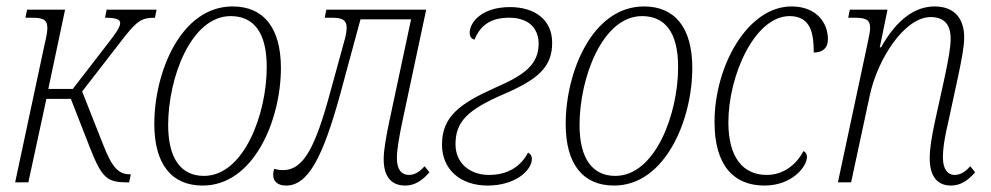

<svg xmlns="http://www.w3.org/2000/svg" viewBox="-20 -566 3075 596"><path d="M27 0H68L124 -259H200L259 -108C296 -14 312 0 374 0H381L386 -25H383C348 -25 328 -45 299 -120L235 -282L369 -455C407 -502 421 -511 461 -511L466 -536H311L306 -511C342 -511 353 -505 353 -495C353 -483 344 -468 311 -426L206 -290H130L182 -536H64L59 -511H77C111 -511 127 -507 127 -479C127 -468 124 -451 119 -431Z M609 10C768 10 852 -194 852 -355C852 -480 798 -546 702 -546C542 -546 459 -343 459 -181C459 -56 513 10 609 10ZM613 -20C544 -20 502 -71 502 -178C502 -324 573 -516 696 -516C767 -516 808 -466 808 -358C808 -212 737 -20 613 -20Z M868 10C936 10 982 -76 1037 -277L1099 -506H1256L1188 -187C1178 -139 1171 -99 1171 -72C1171 -16 1196 10 1238 10C1268 10 1291 -6 1313 -31L1298 -50C1281 -31 1266 -23 1249 -23C1228 -23 1212 -38 1212 -75C1212 -103 1220 -146 1229 -189L1303 -536H993L988 -511H1007C1036 -511 1056 -508 1056 -480C1056 -470 1054 -457 1050 -443L1006 -283C959 -108 922 -38 859 -38C850 -38 841 -39 831 -42C829 -36 828 -30 828 -23C828 -2 843 10 868 10Z M1494 10C1578 10 1631 -36 1631 -73C1631 -84 1624 -90 1619 -92C1597 -50 1557 -23 1498 -23C1438 -23 1394 -60 1394 -118C1394 -187 1429 -224 1542 -273C1649 -319 1694 -357 1694 -433C1694 -505 1640 -544 1563 -544C1477 -544 1438 -498 1438 -464C1438 -452 1444 -445 1453 -443C1470 -485 1501 -511 1560 -511C1631 -511 1652 -468 1652 -431C1652 -365 1607 -333 1520 -295C1408 -245 1352 -205 1352 -117C1352 -41 1408 10 1494 10Z M1886 10C2045 10 2129 -194 2129 -355C2129 -480 2075 -546 1979 -546C1819 -546 1736 -343 1736 -181C1736 -56 1790 10 1886 10ZM1890 -20C1821 -20 1779 -71 1779 -178C1779 -324 1850 -516 1973 -516C2044 -516 2085 -466 2085 -358C2085 -212 2014 -20 1890 -20Z M2353 10C2439 10 2485 -49 2485 -79C2485 -87 2481 -94 2474 -97C2452 -55 2412 -23 2360 -23C2286 -23 2241 -78 2241 -186C2241 -332 2323 -516 2431 -516C2499 -516 2506 -458 2506 -403C2533 -403 2550 -416 2550 -444C2550 -497 2513 -546 2437 -546C2301 -546 2198 -362 2198 -187C2198 -52 2258 10 2353 10Z M2932 10C2962 10 2985 -6 3007 -31L2992 -50C2975 -31 2960 -23 2943 -23C2923 -23 2907 -39 2907 -77C2907 -110 2914 -147 2924 -189L2955 -333C2964 -377 2973 -419 2973 -450C2973 -500 2950 -546 2881 -546C2822 -546 2764 -507 2715 -419H2711L2735 -536H2618L2613 -511H2631C2665 -511 2681 -507 2681 -479C2681 -470 2678 -453 2673 -431L2581 0H2622L2680 -270C2704 -383 2788 -513 2869 -513C2921 -513 2931 -477 2931 -446C2931 -417 2923 -377 2913 -329L2882 -188C2872 -141 2866 -106 2866 -74C2866 -17 2891 10 2932 10Z"/></svg>

Font: Noto Serif Condensed ExtraLight
Style: Italic
Weight: 200
Width: 3
Italic angle: -12°
Designer: Monotype Design Team
Foundry: Monotype Imaging Inc.
Version: Version 2.013